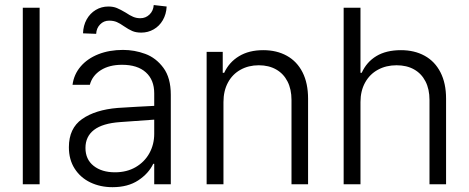

<svg xmlns="http://www.w3.org/2000/svg" viewBox="-20 -738 1878 769"><path d="M138.7 0H71.3V-707H138.7Z M451.2 -305.7Q485.4 -308.1 527.1 -310.3Q568.8 -312.5 597.7 -314V-364.3Q597.7 -418 564.2 -448.2Q530.8 -478.5 468.8 -478.5Q417.5 -478.5 383.5 -456.8Q349.6 -435.1 339.8 -398.4H270.5Q275.9 -439.9 303 -471.7Q330.1 -503.4 374 -520.8Q418 -538.1 472.7 -538.1Q518.6 -538.1 561.8 -522.2Q605 -506.3 634.5 -466.3Q664.1 -426.3 664.1 -358.4V0H597.7V-82H593.8Q575.2 -43 533.7 -15.6Q492.2 11.7 430.7 11.7Q381.8 11.7 342 -7.3Q302.2 -26.4 279.1 -62.5Q255.9 -98.6 255.9 -148.4Q255.9 -224.1 308.8 -261.2Q361.8 -298.3 451.2 -305.7ZM440.4 -47.9Q487.8 -47.9 523.4 -68.6Q559.1 -89.4 578.4 -124.5Q597.7 -159.7 597.7 -202.1V-258.8L460.9 -249Q391.1 -244.1 356.7 -217.8Q322.3 -191.4 322.3 -145.5Q322.3 -99.6 355 -73.7Q387.7 -47.9 440.4 -47.9ZM414.1 -711.9Q433.6 -711.9 448.2 -705.8Q462.9 -699.7 483.4 -687.5Q500 -676.3 513.2 -670.7Q526.4 -665 542 -665Q563.5 -665 578.9 -679.9Q594.2 -694.8 595.7 -717.8L647.5 -711.9Q646 -681.2 632.1 -657.2Q618.2 -633.3 595.5 -620.4Q572.8 -607.4 545.9 -607.4Q524.4 -607.4 509.8 -613.8Q495.1 -620.1 476.6 -632.8Q460.9 -644 447.8 -649.7Q434.6 -655.3 417 -655.3Q395.5 -655.3 380.9 -640.1Q366.2 -625 365.2 -602.5L312.5 -604.5Q313.5 -635.7 327.1 -660.2Q340.8 -684.6 363.5 -698.2Q386.2 -711.9 414.1 -711.9Z M875 0H807.6V-530.3H872.1V-446.3H877.9Q897.5 -488.8 937.3 -512.9Q977.1 -537.1 1034.2 -537.1Q1088.4 -537.1 1128.9 -514.6Q1169.4 -492.2 1191.7 -448.5Q1213.9 -404.8 1213.9 -342.8V0H1147.5V-337.9Q1147.5 -380.4 1131.6 -411.6Q1115.7 -442.9 1086.2 -459.7Q1056.6 -476.6 1016.6 -476.6Q975.6 -476.6 943.4 -458.7Q911.1 -440.9 893.1 -407.5Q875 -374 875 -329.1Z M1423.8 0H1356.4V-707H1423.8V-446.3H1428.7Q1448.2 -489.7 1487.5 -513.4Q1526.9 -537.1 1585.9 -537.1Q1640.1 -537.1 1680.9 -514.6Q1721.7 -492.2 1744.1 -448.5Q1766.6 -404.8 1766.6 -342.8V0H1700.2V-337.9Q1700.2 -380.9 1684.1 -412.1Q1668 -443.4 1638.4 -460Q1608.9 -476.6 1568.4 -476.6Q1526.4 -476.6 1493.7 -458.7Q1460.9 -440.9 1442.4 -407.5Q1423.8 -374 1423.8 -329.1Z"/></svg>

Font: Pretendard Std Light
Style: Regular
Weight: 300
Designer: Base glyphs from Inter by Rasmus Andersson; Hangeul glyphs from Noto Sans CJK(Source Han Sans) by Jang Soo-young and Kan
Foundry: Kil Hyung-jin
Version: Version 1.309